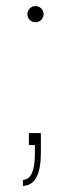

<svg xmlns="http://www.w3.org/2000/svg" viewBox="-20 -512 233 626"><path d="M54.7 94.2 59.1 93.8C96.7 89.4 113.3 53.2 113.3 -16.1V-78.1H74.2V-39.1H93.8V-12.2C93.8 43 81.5 71.3 58.6 74.2L54.7 74.7ZM95.7 -439.5C110.4 -439.5 122.1 -451.2 122.1 -465.8C122.1 -480.5 110.4 -492.2 95.7 -492.2C81.1 -492.2 69.3 -480.5 69.3 -465.8C69.3 -451.2 81.1 -439.5 95.7 -439.5Z"/></svg>

Font: Raveo Display Display Thin
Style: Regular
Weight: 100
Designer: Jakub Foglar, Rasmus Andersson (Inter)
Foundry: Jakubfoglar.com
Version: Version 1.100;Glyphs 3.2.3 (3260)